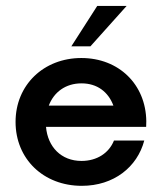

<svg xmlns="http://www.w3.org/2000/svg" viewBox="-20 -615 543 644"><path d="M404.8 -595.2H306.2L219.2 -459.5H283.2ZM470.7 -208.5C469.2 -332 378.4 -420.4 252.9 -420.4C126.5 -420.4 32.2 -330.1 32.2 -206.1C32.2 -82 125.5 8.3 254.4 8.3C361.8 8.3 440.4 -54.7 463.9 -143.6H362.3C345.7 -102.1 305.7 -75.2 253.4 -75.2C185.5 -75.2 140.1 -122.1 134.3 -189.5H470.2ZM253.4 -335.4C306.2 -335.4 343.3 -306.6 360.4 -260.7H143.6C160.6 -305.7 199.7 -335.4 253.4 -335.4Z"/></svg>

Font: Now SemiBold
Style: Regular
Weight: 600
Designer: Alfredo Marco Pradil
Foundry: Alfredo Marco Pradil
Version: Version 1.200;hotconv 1.0.109;makeotfexe 2.5.65596